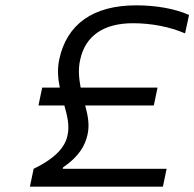

<svg xmlns="http://www.w3.org/2000/svg" viewBox="-20 -699 728 719"><path d="M570 -371H282C276 -404 272 -438 280 -474C299 -565 368 -612 478 -612C546 -612 615 -599 673 -574L688 -643C634 -667 563 -679 490 -679C328 -679 230 -608 202 -477C194 -440 197 -404 204 -371H138L124 -304H221C232 -265 241 -229 233 -193C225 -151 191 -108 106 -67L92 0H590L604 -67H215L216 -72C276 -113 299 -154 308 -196C316 -232 309 -267 299 -304H556Z"/></svg>

Font: LT Wave Text Light Italic
Style: Regular
Weight: 300
Designer: Daniel Lyons
Version: Version 2.5 (Glyphs App)